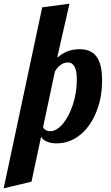

<svg xmlns="http://www.w3.org/2000/svg" viewBox="-111 -772 604 1042"><path d="M118 -732 266 -752 200 -462H204Q253 -505 321 -505Q384 -505 413.5 -464Q443 -423 443 -336Q443 -240 410.5 -161.5Q378 -83 322 -38.5Q266 6 196 6Q165 6 143 -3.5Q121 -13 112 -30L60 214L-91 250ZM306 -340Q306 -433 257 -433Q237 -433 219 -420.5Q201 -408 187 -384L123 -83Q126 -73 136.5 -66.5Q147 -60 161 -60Q197 -60 230.5 -100.5Q264 -141 285 -206Q306 -271 306 -340Z"/></svg>

Font: Lobster
Style: Regular
Weight: 400
Designer: Impallari Type
Foundry: Impallari Type
Version: Version 2.100